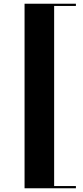

<svg xmlns="http://www.w3.org/2000/svg" viewBox="-20 -812 446 1032"><path d="M112 -792H388V-780H271V188H388V200H112Z"/></svg>

Font: Nyght Serif Bold
Style: Regular
Weight: 700
Designer: Maksym Kobuzan
Version: Version 0.410